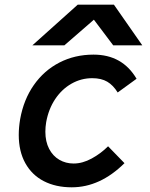

<svg xmlns="http://www.w3.org/2000/svg" viewBox="-20 -791 640 819"><path d="M60 -215.5Q60 -248 66 -283Q81 -366.5 124.5 -428.5Q168 -490.5 233.5 -524.2Q299 -558 379 -558Q502 -558 562.5 -455L482 -396.5Q463 -427.5 437.5 -442.5Q412 -457.5 373.5 -457.5Q326 -457.5 284.8 -434Q243.5 -410.5 215.2 -368Q187 -325.5 177 -270Q173.5 -249.5 173.5 -229Q173.5 -187 189.5 -156.2Q205.5 -125.5 233 -109.5Q260.5 -93.5 294 -93.5Q332 -93.5 371 -114.8Q410 -136 441 -167L511 -95Q407 8 286 8Q218 8 167 -18.2Q116 -44.5 88 -95Q60 -145.5 60 -215.5ZM311.5 -771H466L587 -597.5H463L380.5 -707L254.5 -597.5H118Z"/></svg>

Font: JuliaMono SemiBoldItalic
Style: Regular
Weight: 600
Italic angle: -9°
Monospace: yes
Designer: cormullion
Foundry: corm
Version: Version 0.049; ttfautohint (v1.8.4)